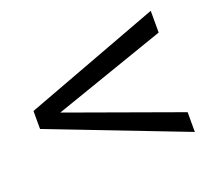

<svg xmlns="http://www.w3.org/2000/svg" viewBox="-81 -565 675 616"><g transform="rotate(-20 256.5 -257.0)"><path d="M487.3 -117.7V-50.3L23.9 -229V-290.5L487.3 -463.9V-389.6L103 -256.3Z"/></g></svg>

Font: Pontano Sans
Style: Regular
Weight: 400
Foundry: vernon adams
Version: 1.0